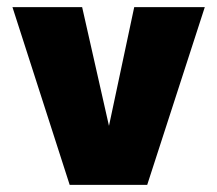

<svg xmlns="http://www.w3.org/2000/svg" viewBox="-20 -520 611 540"><path d="M15 -500H211L286.5 -166L357.5 -500H556L394 0H176Z"/></svg>

Font: Overused Grotesk Black
Style: Regular
Weight: 900
Version: Version 0.004